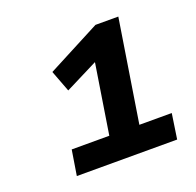

<svg xmlns="http://www.w3.org/2000/svg" viewBox="-87 -797 637 624"><g transform="rotate(-20 231.5 -484.5)"><path d="M78 -264 92 -351H222L264 -617L312 -618L147 -535L119 -609L303 -705H382L326 -351H438L425 -264Z"/></g></svg>

Font: Nunito Sans 10pt SemiExpanded
Style: Bold Italic
Weight: 700
Width: 6
Italic angle: -9°
Designer: Vernon Adams
Foundry: Vernon Adams
Version: Version 3.101;gftools[0.9.27]